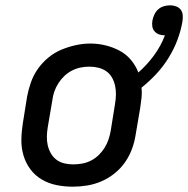

<svg xmlns="http://www.w3.org/2000/svg" viewBox="-20 -695 708 723"><path d="M254 8Q223 8 193 2Q163 -4 137.5 -19Q112 -34 94.5 -57.5Q77 -81 68.5 -109.5Q60 -138 60.5 -169Q61 -200 66 -231L82 -331Q87 -358 96.5 -385Q106 -412 122.5 -435.5Q139 -459 162 -478Q185 -497 211.5 -508Q238 -519 265.5 -525Q293 -531 320 -531Q350 -531 378 -524Q406 -517 430.5 -504Q455 -491 473 -469.5Q491 -448 501 -422Q534 -451 560 -486.5Q586 -522 601 -562Q601 -562 601 -562Q601 -562 600 -562Q589 -562 579 -565.5Q569 -569 562 -577Q555 -585 553.5 -596Q552 -607 554 -618Q556 -629 561.5 -640.5Q567 -652 576 -660Q585 -668 597 -671.5Q609 -675 621 -675Q632 -675 643 -671Q654 -667 660.5 -658.5Q667 -650 668 -638Q669 -626 667 -614Q661 -579 648 -544.5Q635 -510 615 -477.5Q595 -445 569 -417Q543 -389 513 -365Q515 -346 513 -327Q511 -308 508 -289L491 -189Q487 -162 477.5 -135.5Q468 -109 451.5 -85Q435 -61 412 -42.5Q389 -24 362.5 -12.5Q336 -1 308.5 3.5Q281 8 254 8ZM255 -76Q272 -76 289 -79Q306 -82 322 -90Q338 -98 351 -110.5Q364 -123 373.5 -138Q383 -153 388.5 -169.5Q394 -186 397 -203L413 -303Q416 -320 416.5 -337.5Q417 -355 413.5 -371.5Q410 -388 402 -402.5Q394 -417 380.5 -426.5Q367 -436 350.5 -440Q334 -444 316 -444Q299 -444 282.5 -440.5Q266 -437 250.5 -429Q235 -421 222 -408.5Q209 -396 199.5 -381Q190 -366 184.5 -350Q179 -334 177 -317L160 -217Q157 -200 156.5 -182.5Q156 -165 159.5 -149Q163 -133 171 -118.5Q179 -104 192 -94Q205 -84 221.5 -80Q238 -76 255 -76Q255 -76 255 -76Q255 -76 255 -76Z"/></svg>

Font: Iosevka Etoile Medium Oblique
Style: Regular
Weight: 500
Italic angle: -9°
Designer: Belleve Invis
Foundry: Belleve Invis
Version: Version 15.5.2; ttfautohint (v1.8.4)